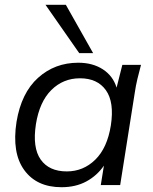

<svg xmlns="http://www.w3.org/2000/svg" viewBox="-20 -773 640 802"><path d="M237 9Q133 9 81 -63Q29 -135 49 -264Q69 -385 139 -448Q209 -511 307 -511Q367 -511 409.5 -483.5Q452 -456 467 -407L491 -502H569Q561 -473 554 -443.5Q547 -414 543 -386L482 0H401L414 -81Q385 -39 340.5 -15Q296 9 237 9ZM259 -57Q328 -57 378 -106Q428 -155 443 -249Q458 -346 422.5 -396Q387 -446 314 -446Q244 -446 194.5 -397Q145 -348 130 -254Q115 -156 150 -106.5Q185 -57 259 -57ZM311 -551 170 -753H255L369 -551Z"/></svg>

Font: Mulish
Style: Italic
Weight: 400
Italic angle: -9°
Designer: Vernon Adams
Foundry: Vernon Adams
Version: Version 3.603; ttfautohint (v1.8.3)